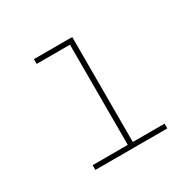

<svg xmlns="http://www.w3.org/2000/svg" viewBox="-102 -849 635 629"><g transform="rotate(-30 215.0 -534.5)"><path d="M90 -345H232L223 -336V-733L232 -724H97V-742H242V-336L233 -345H362V-327H90Z"/></g></svg>

Font: iiserrat Thin
Style: Regular
Weight: 100
Designer: Akira Ohta
Foundry: Akira Ohta
Version: Version 1.200;Glyphs 3.3.1 (3343)